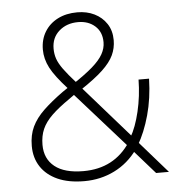

<svg xmlns="http://www.w3.org/2000/svg" viewBox="-52 -762 773 820"><g transform="rotate(-5 334.5 -352.5)"><path d="M277 8Q210 8 163 -13Q116 -34 91 -72Q66 -110 66 -161Q66 -208 83 -243.5Q100 -279 134 -311.5Q168 -344 218 -380L249 -401L242 -392Q189 -450 169 -488.5Q149 -527 149 -567Q149 -610 169 -643Q189 -676 225 -694.5Q261 -713 309 -713Q350 -713 382.5 -697Q415 -681 434.5 -651.5Q454 -622 454 -581Q454 -547 440 -517Q426 -487 392 -455Q358 -423 296 -382L295 -395L500 -161H489Q513 -202 528.5 -267.5Q544 -333 545 -404H590Q588 -320 568 -248Q548 -176 517 -124L515 -143L640 0H585L491 -107H506Q466 -51 406.5 -21.5Q347 8 277 8ZM277 -35Q343 -35 393.5 -61.5Q444 -88 479 -141V-121L258 -370L276 -371L244 -348Q196 -315 167 -287Q138 -259 125 -229.5Q112 -200 112 -162Q112 -102 154 -68.5Q196 -35 277 -35ZM309 -671Q260 -671 227.5 -642.5Q195 -614 195 -567Q195 -544 202 -523.5Q209 -503 227.5 -477.5Q246 -452 281 -413L266 -410Q319 -445 350.5 -472.5Q382 -500 396 -525Q410 -550 410 -576Q410 -620 381.5 -645.5Q353 -671 309 -671Z"/></g></svg>

Font: Nunito Sans 10pt ExtraLight
Style: Regular
Weight: 250
Designer: Vernon Adams
Foundry: Vernon Adams
Version: Version 3.101;gftools[0.9.27]